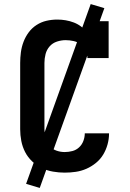

<svg xmlns="http://www.w3.org/2000/svg" viewBox="-20 -839 640 942"><path d="M297 8Q269 8 240 3Q211 -2 185 -14.5Q159 -27 137.5 -47.5Q116 -68 103 -93.5Q90 -119 84.5 -147.5Q79 -176 79 -205V-530Q79 -556 82.5 -582.5Q86 -609 95.5 -634Q105 -659 121 -680.5Q137 -702 159.5 -716.5Q182 -731 208 -737Q234 -743 261 -743Q282 -743 302.5 -739.5Q323 -736 342.5 -728.5Q362 -721 379 -708Q396 -695 409 -678V-735H513V-554H409Q409 -574 401 -592Q393 -610 377 -621.5Q361 -633 341.5 -637.5Q322 -642 302 -642Q281 -642 259.5 -635Q238 -628 223.5 -611.5Q209 -595 203.5 -573.5Q198 -552 198 -530V-205Q198 -184 203 -163Q208 -142 221.5 -125Q235 -108 255.5 -100.5Q276 -93 297 -93Q317 -93 335.5 -98Q354 -103 368 -116Q382 -129 389 -147.5Q396 -166 396 -185Q396 -185 396 -185Q396 -185 396 -185H515Q515 -185 515 -184.5Q515 -184 515 -184Q515 -157 507.5 -130Q500 -103 486 -80Q472 -57 450.5 -39.5Q429 -22 404 -11Q379 0 352 4Q325 8 297 8ZM175 83 108 63 425 -819 492 -799Z"/></svg>

Font: Iosevka Curly Slab Extended
Style: Bold
Weight: 700
Width: 7
Monospace: yes
Designer: Belleve Invis
Foundry: Belleve Invis
Version: Version 11.1.0; ttfautohint (v1.8.3)